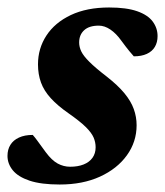

<svg xmlns="http://www.w3.org/2000/svg" viewBox="-24 -480 441 513"><path d="M63.5 -119.5Q68.5 -114 75.5 -104.5Q82.5 -95 98.5 -73Q114.5 -51.5 130.2 -43Q146 -34.5 163.5 -34.5Q184 -34.5 199.2 -40.5Q214.5 -46.5 223 -58.2Q231.5 -70 231.5 -86.5Q231.5 -100 226 -112.8Q220.5 -125.5 205 -140.8Q189.5 -156 159.5 -177Q130 -197.5 111.8 -217.5Q93.5 -237.5 85.5 -259.5Q77.5 -281.5 77.5 -308Q77.5 -350.5 100 -385Q122.5 -419.5 165.2 -439.8Q208 -460 267.5 -460Q314 -460 342.5 -450Q371 -440 384 -422.5Q397 -405 397 -383.5Q397 -367 389.8 -354.8Q382.5 -342.5 368.2 -336Q354 -329.5 333.5 -329.5Q329 -334.5 321.5 -343.5Q314 -352.5 300 -371.5Q286.5 -390.5 271 -401Q255.5 -411.5 240 -411.5Q214 -411.5 200.8 -399.2Q187.5 -387 187.5 -366.5Q187.5 -354.5 193.2 -342.5Q199 -330.5 214.8 -314.8Q230.5 -299 261 -275.5Q291 -252 308.5 -230.8Q326 -209.5 333.5 -188.5Q341 -167.5 341 -145.5Q341 -101 315 -65Q289 -29 243 -8Q197 13 135.5 13Q86 13 55.2 2.8Q24.5 -7.5 10.2 -25Q-4 -42.5 -4 -63.5Q-4 -80.5 3.8 -93Q11.5 -105.5 26.8 -112.5Q42 -119.5 63.5 -119.5Z"/></svg>

Font: Newsreader 16pt 16pt
Style: Bold Italic
Weight: 700
Italic angle: -17°
Version: Version 1.003